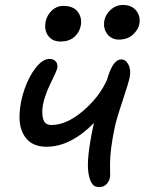

<svg xmlns="http://www.w3.org/2000/svg" viewBox="-20 -743 585 776"><path d="M460.9 -583Q430.2 -583 413.1 -606Q396 -628.9 401.9 -661.1Q407.7 -687 429 -705.1Q450.2 -723.1 476.1 -723.1Q512.7 -723.1 531 -699.5Q549.3 -675.8 543 -645Q538.6 -622.6 516.8 -602.8Q495.1 -583 460.9 -583ZM225.1 -575.2Q191.9 -575.2 175 -597.9Q158.2 -620.6 164.1 -654.8Q169.9 -682.1 189.7 -700.7Q209.5 -719.2 235.8 -719.2Q276.4 -719.2 294.4 -695.3Q312.5 -671.4 306.2 -638.2Q300.8 -611.3 279.8 -593.3Q258.8 -575.2 225.1 -575.2ZM168 -149.9Q111.8 -149.9 84 -186Q56.2 -222.2 59.1 -280.8Q61 -330.1 78.9 -382.1Q96.7 -434.1 124.8 -469.5Q152.8 -504.9 180.2 -504.9Q195.3 -504.9 204.3 -495.8Q213.4 -486.8 211.9 -471.2Q211.4 -463.4 202.1 -443.1Q192.9 -422.9 181.9 -401.1Q170.9 -379.4 161.1 -348.9Q151.4 -318.4 150.9 -293Q150.9 -264.2 159.2 -251Q167.5 -237.8 188 -237.8Q249 -237.8 315.7 -294.7Q382.3 -351.6 413.1 -421.9Q413.6 -424.8 415 -429.2Q416.5 -433.6 417 -435.1Q438.5 -502.9 470.2 -502.9Q488.3 -502.9 499.3 -481.4Q510.3 -460 503.9 -429.2Q500 -409.2 474.4 -332.3Q448.7 -255.4 442.9 -224.1Q424.8 -137.7 424.8 -80.1Q424.3 -65.9 424.8 -56.2Q425.3 -46.4 425.3 -37.8Q425.3 -29.3 423.8 -23.9Q420.4 -8.3 409.4 2.4Q398.4 13.2 380.9 13.2Q360.4 13.2 350.8 -2.4Q341.3 -18.1 336.9 -46.9Q329.6 -103 355 -224.1Q356 -230 359.9 -246.1Q265.1 -149.9 168 -149.9Z"/></svg>

Font: Shantell Sans Normal
Style: Italic
Weight: 400
Italic angle: -11.31°
Designer: Stephen Nixon, Anya Danilova, Shantell Martin
Foundry: Arrow Type
Version: Version 1.006;[559af2be0]